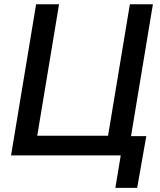

<svg xmlns="http://www.w3.org/2000/svg" viewBox="-20 -748 772 924"><path d="M595.2 0H33.2L153.8 -727.5H264.2L159.2 -94.7H500L605 -727.5H715.8ZM535.2 156.2 561 0H522.5L537.6 -92.8H684.1L640.1 156.2Z"/></svg>

Font: Inter 17pt Medium
Style: Italic
Weight: 500
Italic angle: -9.3988°
Version: Version 4.001;git-66647c0bb